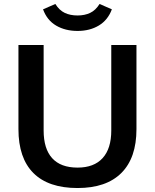

<svg xmlns="http://www.w3.org/2000/svg" viewBox="-20 -939 780 968"><path d="M73 -288V-712H200V-281Q200 -189 243 -141.5Q286 -94 371 -94Q454 -94 497.5 -142Q541 -190 541 -281V-712H668V-288Q668 -143 592 -67Q516 9 371 9Q224 9 148.5 -66.5Q73 -142 73 -288ZM197 -892 259 -919Q279 -887 306.5 -874Q334 -861 371 -861Q407 -861 434.5 -874Q462 -887 482 -919L544 -892Q524 -838 478.5 -810.5Q433 -783 371 -783Q309 -783 263 -810Q217 -837 197 -892Z"/></svg>

Font: Muli-Bold
Style: Bold
Weight: 700
Version: Version 2.000